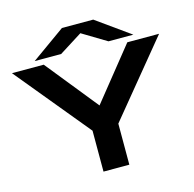

<svg xmlns="http://www.w3.org/2000/svg" viewBox="-125 -1028 1168 1156"><g transform="rotate(-15 458.5 -450.0)"><path d="M379 0V-255L0 -715H198L459 -391L719 -715H917L540 -256V0ZM151 -750 361 -900H556L766 -750H611L460 -841L316 -750Z"/></g></svg>

Font: Zen Dots
Style: Regular
Weight: 400
Designer: Yoshimichi Ohira
Foundry: A-1 Corp ZenFonts
Version: Version 1.000; ttfautohint (v1.8.3)